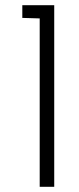

<svg xmlns="http://www.w3.org/2000/svg" viewBox="-20 -720 304 740"><path d="M189 0V-700H66V-651L133 -649V0Z"/></svg>

Font: Advent Pro
Style: Regular
Weight: 400
Designer: Andreas Kalpakidis
Foundry: Andreas Kalpakidis
Version: Version 2.002 2008